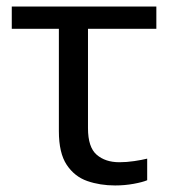

<svg xmlns="http://www.w3.org/2000/svg" viewBox="-20 -556 530 587"><path d="M332 11Q286 11 247 -2.5Q208 -16 184 -52Q160 -88 160 -155V-468H16V-536H458V-468H249V-164Q249 -106 275.5 -83Q302 -60 345 -60Q367 -60 390.5 -63.5Q414 -67 430 -71V-5Q416 1 388.5 6Q361 11 332 11Z"/></svg>

Font: Noto Sans Historical
Style: Regular
Weight: 400
Designer: Monotype Design Team
Foundry: Monotype Imaging Inc.
Version: Version 2.013; ttfautohint (v1.8.4.7-5d5b)